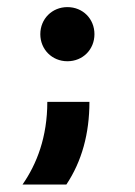

<svg xmlns="http://www.w3.org/2000/svg" viewBox="-20 -428 373 532"><path d="M166.7 -258.3C209.7 -258.3 241.7 -291 241.7 -333.3C241.7 -375.7 209.7 -408.3 166.7 -408.3C124.3 -408.3 91.7 -375.7 91.7 -333.3C91.7 -291 124.3 -258.3 166.7 -258.3ZM42.4 83.3H163.9C206.9 18.8 227.8 -58.3 227.8 -145.8H111.1C111.1 -47.9 81.9 26.4 42.4 83.3Z"/></svg>

Font: Afacad
Style: Bold
Weight: 700
Designer: Kristian Moeller
Foundry: Dicotype
Version: Version 1.000